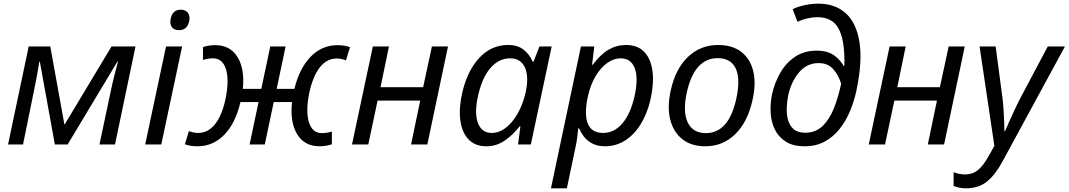

<svg xmlns="http://www.w3.org/2000/svg" viewBox="-20 -790 5844 1050"><path d="M24 0 137 -536H255L332 -110H334L590 -536H721L609 0H524L589 -307Q597 -345 607 -383Q617 -421 625 -453H622L350 0H280L198 -452H195Q191 -424 183.5 -383.5Q176 -343 168 -305L106 0Z M959 -625Q932 -625 920 -641.5Q908 -658 913 -686Q923 -737 968 -737Q994 -737 1007 -721Q1020 -705 1015 -676Q1005 -625 959 -625ZM774 0 888 -536H976L862 0Z M1060 10Q1021 10 991 -1L1013 -73Q1039 -63 1064 -63Q1118 -63 1156.5 -111.5Q1195 -160 1214 -252Q1234 -353 1215.5 -412Q1197 -471 1145 -471Q1131 -471 1116 -468.5Q1101 -466 1090 -462V-532Q1100 -537 1119 -540Q1138 -543 1157 -543Q1239 -543 1279 -478Q1319 -413 1308 -304H1409L1458 -536H1542L1493 -304H1590Q1618 -418 1679.5 -480.5Q1741 -543 1825 -543Q1864 -543 1894 -532L1872 -460Q1846 -470 1821 -470Q1767 -470 1729 -421.5Q1691 -373 1671 -281Q1651 -181 1669.5 -121.5Q1688 -62 1740 -62Q1754 -62 1769.5 -64.5Q1785 -67 1795 -71V-1Q1785 3 1766 6.5Q1747 10 1728 10Q1645 10 1605 -56Q1565 -122 1577 -232H1477L1428 0H1345L1394 -232H1295Q1268 -116 1206.5 -53Q1145 10 1060 10Z M1905 0 2019 -536H2107L2061 -313H2294L2342 -536H2430L2317 0H2228L2278 -240H2045L1994 0Z M2640 10Q2577 10 2541 -29Q2505 -68 2497 -135.5Q2489 -203 2509 -288Q2538 -407 2603 -475.5Q2668 -544 2759 -544Q2812 -544 2844.5 -517.5Q2877 -491 2893 -453H2898L2930 -536H2997L2883 0H2813L2826 -99H2822Q2788 -55 2742 -22.5Q2696 10 2640 10ZM2669 -63Q2726 -63 2775.5 -119Q2825 -175 2850 -266Q2875 -361 2852.5 -416.5Q2830 -472 2768 -471Q2707 -470 2662 -418Q2617 -366 2595 -269Q2573 -173 2593.5 -118Q2614 -63 2669 -63Z M2993 240 3157 -536H3230L3218 -436H3222Q3263 -492 3307.5 -518Q3352 -544 3403 -544Q3468 -544 3504 -505.5Q3540 -467 3548.5 -399.5Q3557 -332 3537 -244Q3519 -167 3483 -109.5Q3447 -52 3397.5 -21Q3348 10 3289 10Q3189 10 3147 -88H3142Q3141 -72 3137 -41.5Q3133 -11 3129 7L3080 240ZM3278 -63Q3339 -63 3383.5 -115Q3428 -167 3450 -263Q3472 -362 3451.5 -416.5Q3431 -471 3374 -471Q3336 -471 3300 -445Q3264 -419 3236.5 -372.5Q3209 -326 3195 -263Q3174 -168 3194 -115.5Q3214 -63 3278 -63Z M3837 10Q3761 10 3712 -28.5Q3663 -67 3645.5 -135.5Q3628 -204 3648 -295Q3674 -414 3742.5 -479Q3811 -544 3907 -544Q3984 -544 4033 -507Q4082 -470 4099 -402Q4116 -334 4095 -242Q4069 -123 4001 -56.5Q3933 10 3837 10ZM3840 -62Q3966 -62 4007 -252Q4030 -359 4003.5 -415.5Q3977 -472 3905 -472Q3778 -472 3736 -285Q3713 -179 3741 -120.5Q3769 -62 3840 -62Z M4381 10Q4317 10 4277 -15.5Q4237 -41 4217 -82.5Q4197 -124 4194.5 -174.5Q4192 -225 4202 -275Q4216 -337 4247 -391.5Q4278 -446 4328 -479.5Q4378 -513 4446 -513Q4506 -513 4541 -487.5Q4576 -462 4594 -429H4597Q4598 -437 4598 -444Q4598 -451 4598 -456Q4598 -578 4564 -637Q4530 -696 4450 -696Q4397 -696 4341 -671L4315 -740Q4343 -754 4381 -762Q4419 -770 4455 -770Q4548 -770 4606 -717Q4664 -664 4680.5 -558Q4697 -452 4663 -292Q4651 -237 4629 -183.5Q4607 -130 4572.5 -86Q4538 -42 4490.5 -16Q4443 10 4381 10ZM4384 -64Q4439 -64 4477 -99.5Q4515 -135 4539.5 -195.5Q4564 -256 4580 -332Q4566 -379 4536.5 -412Q4507 -445 4457 -445Q4393 -445 4350 -394.5Q4307 -344 4290 -266Q4284 -235 4282.5 -200Q4281 -165 4289.5 -134Q4298 -103 4320.5 -83.5Q4343 -64 4384 -64Z M4731 0 4845 -536H4933L4887 -313H5120L5168 -536H5256L5143 0H5054L5104 -240H4871L4820 0Z M5261 240Q5244 240 5225.5 236Q5207 232 5195 227V152Q5209 157 5225 160.5Q5241 164 5257 164Q5299 164 5328 140Q5357 116 5383 70L5418 8L5337 -536H5425L5460 -271Q5465 -239 5467.5 -200.5Q5470 -162 5471.5 -127.5Q5473 -93 5473 -72H5476Q5483 -88 5497 -120Q5511 -152 5527 -186Q5543 -220 5554 -242L5710 -536H5804L5464 90Q5424 165 5378 202.5Q5332 240 5261 240Z"/></svg>

Font: Noto Sans
Style: Italic
Weight: 400
Italic angle: -12°
Designer: Monotype Design Team
Foundry: Monotype Imaging Inc.
Version: Version 2.013; ttfautohint (v1.8.4.7-5d5b)